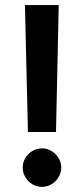

<svg xmlns="http://www.w3.org/2000/svg" viewBox="-20 -727 330 755"><path d="M200.2 -208H89.8L78.1 -707H210.9ZM69.3 -68.4Q69.3 -88.4 79.6 -105.7Q89.8 -123 107.4 -133.3Q125 -143.6 145.5 -143.6Q165 -143.6 182.4 -133.3Q199.7 -123 210.2 -105.7Q220.7 -88.4 220.7 -68.4Q220.7 -47.9 210.2 -30.3Q199.7 -12.7 182.4 -2.4Q165 7.8 145.5 7.8Q125 7.8 107.4 -2.4Q89.8 -12.7 79.6 -30.3Q69.3 -47.9 69.3 -68.4Z"/></svg>

Font: WEMIX Pretendard SemiBold
Style: Regular
Weight: 600
Designer: Base glyphs from Inter by Rasmus Andersson; Hangeul glyphs from Noto Sans CJK(Source Han Sans) by Jang Soo-young and Kan
Foundry: Kil Hyung-jin
Version: Version 1.000